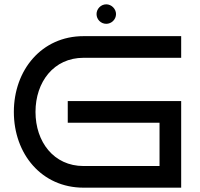

<svg xmlns="http://www.w3.org/2000/svg" viewBox="-20 -867 922 887"><path d="M817 -400H293V-300H717V-100H366C228 -100 144 -212 144 -350C144 -488 228 -600 366 -600H817V-700H366C172 -700 44 -543 44 -350C44 -156 172 0 366 0H817ZM516 -802C516 -826 495 -847 471 -847C446 -847 426 -826 426 -802C426 -777 446 -757 471 -757C495 -757 516 -777 516 -802Z"/></svg>

Font: Bruno Ace
Style: Regular
Weight: 400
Designer: Astigmatic (AOETI)
Foundry: Astigmatic (AOETI)
Version: Version 1.000